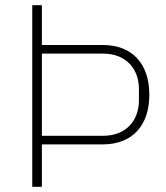

<svg xmlns="http://www.w3.org/2000/svg" viewBox="-20 -718 637 738"><path d="M141 0V-163H375C491 -163 554 -238 554 -354C554 -470 491 -545 375 -545H141V-698H104V0ZM141 -512H375C469 -512 514 -449 514 -376V-332C514 -259 469 -196 375 -196H141Z"/></svg>

Font: IBM Plex Thai Looped ExtraLight
Style: Regular
Weight: 200
Designer: Mike Abbink, Paul van der Laan, Pieter van Rosmalen, Ben Mitchell, Mark Frömberg
Foundry: Bold Monday
Version: Version 1.0